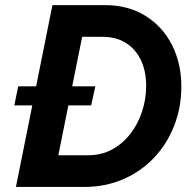

<svg xmlns="http://www.w3.org/2000/svg" viewBox="-20 -740 755 760"><path d="M43 0 187.5 -719.7H395Q487.3 -719.7 555.4 -677.5Q623.5 -635.3 660.6 -562.3Q697.8 -489.3 697.8 -397.5Q697.8 -314.5 669.4 -242.2Q641.1 -169.9 589.6 -115.5Q538.1 -61 467.5 -30.5Q397 0 312.5 0ZM210.9 -125.5H329.6Q381.3 -125.5 423.3 -148.2Q465.3 -170.9 495.6 -209.7Q525.9 -248.5 542.2 -298.1Q558.6 -347.7 558.6 -400.4Q558.6 -457 538.3 -500.7Q518.1 -544.4 479.5 -569.3Q440.9 -594.2 385.7 -594.2H305.2ZM36.6 -322.8 52.2 -398.4H357.4L340.8 -322.8Z"/></svg>

Font: Reddit Sans
Style: Bold Italic
Weight: 700
Italic angle: -11.25°
Designer: Stephen Hutchings
Version: Version 1.013